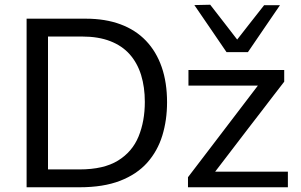

<svg xmlns="http://www.w3.org/2000/svg" viewBox="-20 -792 1274 812"><path d="M92.5 0Q92.5 -59.5 92.5 -114.5Q92.5 -169.5 92.5 -235.5V-474.5Q92.5 -542 92.5 -597.8Q92.5 -653.5 92.5 -713Q137.5 -713 178.5 -713Q219.5 -713 260 -713Q300.5 -713 343 -713Q425.5 -713 489.5 -689.2Q553.5 -665.5 597.2 -619.8Q641 -574 663.8 -508.5Q686.5 -443 686.5 -359.5Q686.5 -284 666.5 -218.8Q646.5 -153.5 602.8 -104.2Q559 -55 488.2 -27.5Q417.5 0 316 0Q273 0 236.5 0Q200 0 165.2 0Q130.5 0 92.5 0ZM183 -75.5H316.5Q418.5 -75.5 479 -112.8Q539.5 -150 566 -214.8Q592.5 -279.5 592.5 -361Q592.5 -423.5 576.8 -474.5Q561 -525.5 528.8 -562Q496.5 -598.5 446.2 -618Q396 -637.5 327.5 -637.5H183Q183 -594.5 183 -551.8Q183 -509 183 -458V-253Q183 -203 183 -160.5Q183 -118 183 -75.5ZM775 0V-42.5Q817.5 -98 858 -151.2Q898.5 -204.5 934.5 -251.5L1093.5 -460L1105.5 -430H996Q969 -430 931.8 -430Q894.5 -430 854 -430Q813.5 -430 777 -430V-496H1182V-446.5Q1162.5 -421.5 1136.8 -388Q1111 -354.5 1083.8 -318.8Q1056.5 -283 1031.5 -251L873.5 -44.5L864.5 -66H985.5Q1012.5 -66 1049.2 -66Q1086 -66 1125 -66Q1164 -66 1197.5 -66V0ZM938 -571.5Q904 -621.5 870 -671.2Q836 -721 802 -770.5L869 -772Q900.5 -731.5 931.5 -691.5Q962.5 -651.5 994 -610.5H972Q1003.5 -651 1034.5 -690.5Q1065.5 -730 1097 -770H1164Q1130.5 -721 1096.5 -671.2Q1062.5 -621.5 1028.5 -571.5Z"/></svg>

Font: Commissioner Thin
Style: Regular
Weight: 400
Version: Version 1.000